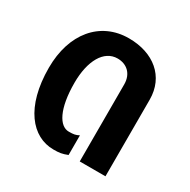

<svg xmlns="http://www.w3.org/2000/svg" viewBox="-142 -734 869 879"><g transform="rotate(30 293.0 -294.0)"><path d="M250 13C281 13 295 11 323 0V-104C306 -95 296 -93 270 -93C221 -93 181 -162 181 -300C181 -416 225 -495 297 -495C345 -495 382 -464 382 -407V0H518V-405C518 -527 426 -601 296 -601C144 -601 45 -481 45 -301C45 -94 137 13 250 13Z"/></g></svg>

Font: Vanilla Cream ExtraBold
Style: Regular
Weight: 800
Designer: Jeremy Tribby, Jinavaṁso
Foundry: Tribby Type
Version: Version 1.422;Glyphs 3.1.2 (3151)